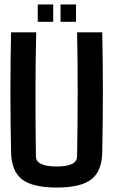

<svg xmlns="http://www.w3.org/2000/svg" viewBox="-20 -844 514 872"><path d="M237.8 7.8Q127.4 7.8 79.3 -30Q31.2 -67.9 30.3 -155.8Q24.4 -426.8 30.3 -697.3H144.5Q141.1 -563.5 141.1 -415.8Q141.1 -268.1 143.1 -133.8Q143.1 -87.9 237.8 -87.9Q330.1 -87.9 330.1 -133.8Q332.5 -268.1 332.8 -415.8Q333 -563.5 330.1 -697.3H444.3Q450.2 -426.8 444.3 -155.8Q443.8 -67.9 395.5 -30Q347.2 7.8 237.8 7.8ZM325.2 -745.1H254.9V-823.7H325.2ZM221.7 -745.1H151.4V-823.7H221.7Z"/></svg>

Font: Agdasima
Style: Bold
Weight: 700
Width: 3
Designer: The DocRepair Project, Patric King
Foundry: Google
Version: Version 2.002